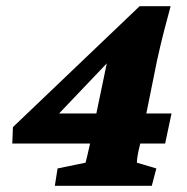

<svg xmlns="http://www.w3.org/2000/svg" viewBox="-20 -597 602 617"><path d="M430.7 -135.7Q423.8 -108.4 421.9 -95.2Q419.9 -82 419.9 -74.2L482.4 -55.7L467.8 0H156.2L165 -55.7L254.9 -74.2Q256.8 -82 260.3 -95.7Q263.7 -109.4 269.5 -135.7L329.1 -421.9L343.8 -415L150.4 -211.9L143.6 -232.4H531.2L510.7 -135.7H19.5L21.5 -188.5L428.7 -577.1H528.3Q518.6 -542 506.8 -496.1Q495.1 -450.2 484.4 -401.4Z"/></svg>

Font: Crimson Pro Black
Style: Italic
Weight: 900
Italic angle: -12°
Designer: Jacques Le Bailly
Foundry: Baron von Fonthausen
Version: Version 1.003